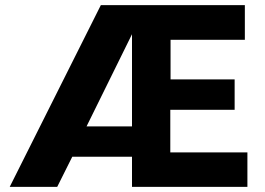

<svg xmlns="http://www.w3.org/2000/svg" viewBox="-20 -732 1037 752"><path d="M949 -135V0H497V-118H263L204 0H18L375 -712H939V-576H648V-421H899V-302H647V-135ZM497 -237V-598L319 -237Z"/></svg>

Font: Metropolitano
Style: Bold
Weight: 700
Designer: Fonts by Alex Slobzheninov & Chris M. Simpson / Changes by Cristiano Sobral
Foundry: Fonts by Alex Slobzheninov & Chris M. Simpson / Changes by Cristiano Sobral
Version: Version 1.00;August 30, 2020;FontCreator 13.0.0.2681 64-bit